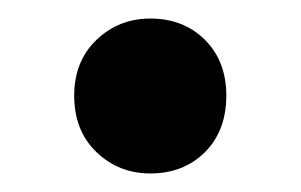

<svg xmlns="http://www.w3.org/2000/svg" viewBox="-20 -382 324 207"><path d="M142 -195Q108 -195 84 -218Q60 -241 60 -279Q60 -316 84 -339Q108 -362 142 -362Q178 -362 201 -339Q224 -316 224 -279Q224 -241 201 -218Q178 -195 142 -195Z"/></svg>

Font: MOST Montserrat SemiBold
Style: Regular
Weight: 600
Designer: Julieta Ulanovsky
Foundry: Julieta Ulanovsky
Version: Version 8.000;March 11, 2024;FontCreator 15.0.0.2926 64-bit